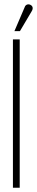

<svg xmlns="http://www.w3.org/2000/svg" viewBox="-20 -886 174 906"><path d="M129 -832Q133 -838 134 -844Q135 -850 132.5 -855Q130 -860 124 -863Q118 -866 112.5 -865.5Q107 -865 102.5 -861.5Q98 -858 96 -851L48 -739H74ZM41 0H73V-700H41Z"/></svg>

Font: Advent Pro ExtraLight
Style: Regular
Weight: 250
Version: Version 3.000